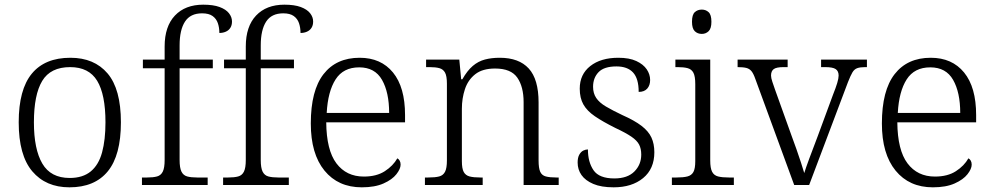

<svg xmlns="http://www.w3.org/2000/svg" viewBox="-20 -791 4246 821"><path d="M277 10Q176 10 118 -58.5Q60 -127 60 -268Q60 -408 116 -476Q172 -544 281 -544Q383 -544 440 -477Q497 -410 497 -268Q497 -127 441 -58.5Q385 10 277 10ZM278 -30Q334 -30 368 -58Q402 -86 416.5 -139.5Q431 -193 431 -268Q431 -387 395.5 -445.5Q360 -504 280 -504Q196 -504 160.5 -445Q125 -386 125 -268Q125 -153 161 -91.5Q197 -30 278 -30Z M587 0V-32H609Q635 -32 651.5 -36.5Q668 -41 676 -57Q684 -73 684 -107V-499H591V-536H684V-592Q684 -678 728 -724.5Q772 -771 849 -771Q892 -771 919 -761Q946 -751 959 -734.5Q972 -718 972 -699Q972 -683 965 -672Q958 -661 945.5 -655.5Q933 -650 918 -650Q918 -673 911.5 -692Q905 -711 889 -722.5Q873 -734 844 -734Q794 -734 771 -698.5Q748 -663 748 -597V-536H890V-499H748V-107Q748 -73 756 -57Q764 -41 780.5 -36.5Q797 -32 823 -32H868V0Z M934 0V-32H956Q982 -32 998.5 -36.5Q1015 -41 1023 -57Q1031 -73 1031 -107V-499H938V-536H1031V-592Q1031 -678 1075 -724.5Q1119 -771 1196 -771Q1239 -771 1266 -761Q1293 -751 1306 -734.5Q1319 -718 1319 -699Q1319 -683 1312 -672Q1305 -661 1292.5 -655.5Q1280 -650 1265 -650Q1265 -673 1258.5 -692Q1252 -711 1236 -722.5Q1220 -734 1191 -734Q1141 -734 1118 -698.5Q1095 -663 1095 -597V-536H1237V-499H1095V-107Q1095 -73 1103 -57Q1111 -41 1127.5 -36.5Q1144 -32 1170 -32H1215V0Z M1527 10Q1426 10 1367.5 -61.5Q1309 -133 1309 -263Q1309 -404 1363.5 -474Q1418 -544 1518 -544Q1609 -544 1660.5 -481Q1712 -418 1712 -299V-268H1375Q1376 -149 1418.5 -92.5Q1461 -36 1536 -36Q1590 -36 1625.5 -59Q1661 -82 1679 -114Q1685 -111 1689 -104Q1693 -97 1693 -87Q1693 -69 1675 -46Q1657 -23 1620 -6.5Q1583 10 1527 10ZM1644 -308Q1644 -396 1613.5 -449.5Q1583 -503 1516 -503Q1448 -503 1415 -451.5Q1382 -400 1377 -308Z M1797 0V-32H1811Q1841 -32 1858 -36.5Q1875 -41 1883 -56.5Q1891 -72 1891 -105V-433Q1891 -466 1883 -480.5Q1875 -495 1859 -499.5Q1843 -504 1817 -504H1802V-536H1944L1952 -452H1957Q1978 -489 2001.5 -509Q2025 -529 2053.5 -536.5Q2082 -544 2117 -544Q2199 -544 2241 -498Q2283 -452 2283 -353V-105Q2283 -72 2290 -56.5Q2297 -41 2314 -36.5Q2331 -32 2359 -32H2369V0H2219V-354Q2219 -420 2192 -459Q2165 -498 2097 -498Q2043 -498 2012 -473.5Q1981 -449 1968 -409.5Q1955 -370 1955 -326V-102Q1955 -70 1963 -55.5Q1971 -41 1988 -36.5Q2005 -32 2034 -32H2044V0Z M2604 10Q2551 10 2517 -4.5Q2483 -19 2466.5 -42.5Q2450 -66 2450 -96Q2450 -117 2457 -129.5Q2464 -142 2474 -147Q2484 -152 2494 -152Q2494 -98 2518 -63Q2542 -28 2607 -28Q2663 -28 2692.5 -57.5Q2722 -87 2722 -130Q2722 -155 2713 -172.5Q2704 -190 2680 -206.5Q2656 -223 2611 -244Q2557 -271 2523.5 -294Q2490 -317 2474.5 -344.5Q2459 -372 2459 -412Q2459 -473 2504 -508.5Q2549 -544 2624 -544Q2671 -544 2701 -530Q2731 -516 2745.5 -494.5Q2760 -473 2760 -449Q2760 -426 2747.5 -412Q2735 -398 2711 -398Q2711 -455 2687 -481Q2663 -507 2616 -507Q2563 -507 2539.5 -482.5Q2516 -458 2516 -420Q2516 -392 2529.5 -372Q2543 -352 2571 -335.5Q2599 -319 2641 -299Q2693 -276 2723 -253Q2753 -230 2765.5 -203Q2778 -176 2778 -140Q2778 -69 2730 -29.5Q2682 10 2604 10Z M2853 0V-32H2873Q2902 -32 2919.5 -36.5Q2937 -41 2945 -55.5Q2953 -70 2953 -102V-431Q2953 -465 2945 -480Q2937 -495 2920.5 -499.5Q2904 -504 2878 -504H2868V-536H3017V-105Q3017 -72 3025 -56.5Q3033 -41 3050.5 -36.5Q3068 -32 3097 -32H3118V0ZM2981 -646Q2963 -646 2951 -657.5Q2939 -669 2939 -698Q2939 -728 2951 -739Q2963 -750 2981 -750Q2998 -750 3010 -739Q3022 -728 3022 -698Q3022 -669 3010 -657.5Q2998 -646 2981 -646Z M3210 -453Q3202 -476 3193.5 -486.5Q3185 -497 3171.5 -500.5Q3158 -504 3134 -504V-536H3348V-504H3330Q3300 -504 3288.5 -495.5Q3277 -487 3277 -468Q3277 -458 3282.5 -441.5Q3288 -425 3294 -408L3365 -210Q3375 -184 3385.5 -153.5Q3396 -123 3405 -96Q3414 -69 3419 -51Q3425 -71 3440.5 -113Q3456 -155 3476 -207L3542 -386Q3554 -416 3560 -436Q3566 -456 3566 -468Q3566 -487 3553.5 -495.5Q3541 -504 3509 -504H3491V-536H3687V-504H3679Q3658 -504 3645.5 -499.5Q3633 -495 3625 -481.5Q3617 -468 3606 -440L3440 0H3376Z M3969 10Q3868 10 3809.5 -61.5Q3751 -133 3751 -263Q3751 -404 3805.5 -474Q3860 -544 3960 -544Q4051 -544 4102.5 -481Q4154 -418 4154 -299V-268H3817Q3818 -149 3860.5 -92.5Q3903 -36 3978 -36Q4032 -36 4067.5 -59Q4103 -82 4121 -114Q4127 -111 4131 -104Q4135 -97 4135 -87Q4135 -69 4117 -46Q4099 -23 4062 -6.5Q4025 10 3969 10ZM4086 -308Q4086 -396 4055.5 -449.5Q4025 -503 3958 -503Q3890 -503 3857 -451.5Q3824 -400 3819 -308Z"/></svg>

Font: Noto Serif Gujarati Light
Style: Regular
Weight: 300
Version: Version 2.102